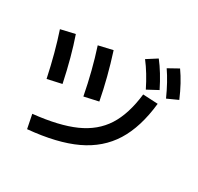

<svg xmlns="http://www.w3.org/2000/svg" viewBox="-183 -1073 1367 1327"><g transform="rotate(30 500.0 -409.0)"><path d="M760 -572 879 -566Q858 -370 780 -245Q702 -120 557.5 -52Q413 16 185 37L163 -73Q364 -94 487.5 -149Q611 -204 676 -305.5Q741 -407 760 -572ZM148 -701Q200 -551 241 -356L128 -331Q88 -520 36 -675ZM430 -735Q489 -551 522 -378L409 -353Q373 -541 318 -709ZM729 -841Q788 -766 843 -655L759 -610Q707 -715 649 -790ZM891 -855Q948 -775 995 -664L911 -626Q863 -733 810 -810Z"/></g></svg>

Font: Enso SemiBold
Style: Regular
Weight: 600
Designer: Coji Morishita
Foundry: UNDERFOREST DESIGN
Version: Version 1.000